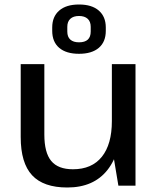

<svg xmlns="http://www.w3.org/2000/svg" viewBox="-20 -825 703 853"><path d="M177 -227Q177 -147 207.5 -110Q238 -73 304 -73Q388 -73 432.5 -128.5Q477 -184 477 -287L519 -359V-293Q519 -148 457.5 -70Q396 8 279 8Q173 8 122.5 -46.5Q72 -101 72 -216V-540H177ZM582 0H506L477 -174V-540H582ZM331 -586Q274 -586 243 -612.5Q212 -639 212 -688V-703Q212 -751 243 -778Q274 -805 331 -805Q388 -805 419 -778Q450 -751 450 -703V-688Q450 -639 419 -612.5Q388 -586 331 -586ZM331 -637Q357 -637 370 -649Q383 -661 383 -685V-706Q383 -729 369.5 -741.5Q356 -754 331 -754Q306 -754 292.5 -741.5Q279 -729 279 -706V-685Q279 -661 292.5 -649Q306 -637 331 -637Z"/></svg>

Font: Pathway Extreme Medium
Style: Regular
Weight: 500
Designer: Eduardo Rodriguez Tunni
Foundry: Eduardo Rodriguez Tunni
Version: Version 1.001;gftools[0.9.26]